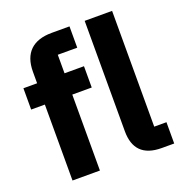

<svg xmlns="http://www.w3.org/2000/svg" viewBox="-132 -857 928 974"><g transform="rotate(-20 332.0 -370.0)"><path d="M644 0V-115H578V-740H430V-144C430 -51 476 0 577 0ZM95 0H243V-410H348V-525H243V-625H348V-740H252C150 -740 95 -688 95 -587V-525H21V-410H95Z"/></g></svg>

Font: LVC Sans
Style: Bold
Weight: 700
Designer: Mike Abbink, Paul van der Laan, Pieter van Rosmalen
Foundry: Bold Monday
Version: Version 3.0